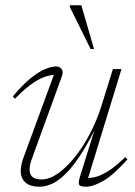

<svg xmlns="http://www.w3.org/2000/svg" viewBox="-20 -697 510 727"><path d="M283.5 -30.5 348 -237.5 355.5 -239.5Q322.5 -170.5 292.8 -122.8Q263 -75 235.2 -45.8Q207.5 -16.5 181.2 -3.2Q155 10 128.5 10Q95 10 76.8 -5.5Q58.5 -21 58.5 -50Q58.5 -61 61.2 -74Q64 -87 70.5 -104.5L188 -424.5L199.5 -413Q183 -415 160.2 -409.5Q137.5 -404 107.2 -384.2Q77 -364.5 36.5 -323L28.5 -331.5Q65.5 -376.5 96.5 -401.2Q127.5 -426 151.8 -435.8Q176 -445.5 193 -445.5Q206 -445.5 213.5 -435.2Q221 -425 213.5 -406L103 -102Q97 -86.5 94.5 -75.2Q92 -64 92 -55.5Q92 -35.5 103.5 -26.5Q115 -17.5 136.5 -17.5Q167 -17.5 199.5 -40.2Q232 -63 263.2 -102Q294.5 -141 320.5 -190.8Q346.5 -240.5 363.5 -294L407.5 -435.5H440L310 -11L298.5 -23.5Q314.5 -21.5 335.8 -25.5Q357 -29.5 386 -46.8Q415 -64 454.5 -102L462.5 -93.5Q410.5 -35 371.8 -12.5Q333 10 305 10Q283 10 279.5 1.8Q276 -6.5 283.5 -30.5ZM336 -511.5H323L244.5 -670.5V-677H288Z"/></svg>

Font: Newsreader 24pt ExtraLight
Style: Italic
Weight: 250
Italic angle: -17°
Designer: Hugues Gentile
Foundry: Production Type
Version: Version 1.003